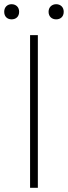

<svg xmlns="http://www.w3.org/2000/svg" viewBox="-33 -893 323 913"><path d="M110 0H147V-726H110ZM22 -801C43 -801 58 -814 58 -837C58 -859 43 -873 22 -873C2 -873 -13 -859 -13 -837C-13 -814 2 -801 22 -801ZM234 -801C255 -801 270 -814 270 -837C270 -859 255 -873 234 -873C214 -873 198 -859 198 -837C198 -814 214 -801 234 -801Z"/></svg>

Font: Harano Aji Gothic KR ExtraLight
Style: Regular
Weight: 250
Foundry: Masamichi Hosoda
Version: HaranoAjiGothicKR-ExtraLight version 20220220;ttx 4.29.1